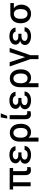

<svg xmlns="http://www.w3.org/2000/svg" viewBox="1965 -2782 1020 4990"><g transform="rotate(-90 2475.0 -287.0)"><path d="M44.7 -456.3V-545.5H604.4V-456.3H523.1V-147Q523.1 -128.9 528.1 -117.5Q533 -106.2 541.2 -99.8Q549.4 -93.4 560.2 -91.1Q571 -88.8 583.1 -88.8Q595.2 -88.8 606.9 -90.7Q618.6 -92.7 625.7 -94.5V-5.3Q612.2 -1.4 592.7 2.7Q573.2 6.7 547.2 6.7Q518.5 6.7 494.9 -1.2Q471.2 -9.2 454.2 -26.8Q437.1 -44.4 427.7 -72.4Q418.3 -100.5 418.3 -141V-456.3H233V0H128.2V-456.3Z M715.9 -148.1Q715.9 -166.5 721.4 -185.4Q726.9 -204.2 739.9 -221.1Q752.8 -237.9 774.3 -251.6Q795.8 -265.3 827.8 -273.8Q798.3 -282.3 778.6 -295.5Q758.9 -308.6 747.2 -324.6Q735.4 -340.6 730.5 -358.1Q725.5 -375.7 725.5 -393.1Q725.5 -431.1 741.8 -460.6Q758.2 -490.1 787.3 -510.7Q816.4 -531.2 856.9 -541.9Q897.4 -552.6 946.4 -552.6Q993.6 -552.6 1032.8 -541.7Q1072.1 -530.9 1101.2 -510.5Q1130.3 -490.1 1148.1 -460.4Q1165.8 -430.8 1169.7 -393.1H1062.5Q1055.4 -427.2 1024.7 -446.4Q994 -465.6 943.9 -465.6Q917.6 -465.6 896.7 -459.9Q875.7 -454.2 861 -443.9Q846.2 -433.6 838.4 -419.7Q830.6 -405.9 830.6 -389.2Q831 -358.3 858.5 -339.7Q886 -321 940.3 -321H1009.6V-239H940.3Q914.4 -239 892.9 -233Q871.4 -226.9 855.8 -215.9Q840.2 -204.9 831.5 -189.5Q822.8 -174 822.8 -155.5Q822.8 -138.5 831.5 -124.3Q840.2 -110.1 856.4 -99.8Q872.5 -89.5 895.8 -83.8Q919 -78.1 947.8 -78.1Q1004.3 -78.1 1034.1 -98Q1063.9 -117.9 1072.4 -158.4H1179.3Q1175.8 -119 1157.1 -87.7Q1138.5 -56.5 1107.8 -34.8Q1077.1 -13.1 1036.2 -1.6Q995.4 9.9 947.4 9.9Q898.1 9.9 855.6 -1.2Q813.2 -12.4 782.1 -33.2Q751.1 -54 733.5 -83.1Q715.9 -112.2 715.9 -148.1Z M1289.1 -282.7Q1289.1 -346.2 1306.1 -394.7Q1323.2 -443.2 1353.5 -475.9Q1383.9 -508.5 1426 -525.4Q1468 -542.3 1518.1 -542.3Q1576.3 -542.3 1620.2 -520.8Q1664.1 -499.3 1693.5 -461.1Q1723 -422.9 1737.7 -371.1Q1752.5 -319.2 1752.5 -258.5V-248.6Q1752.5 -191.8 1737.2 -144.2Q1721.9 -96.6 1693.5 -62.3Q1665.1 -28.1 1624.5 -9.1Q1583.8 9.9 1532.7 9.9Q1484.7 9.9 1450.8 -7.1Q1416.9 -24.1 1392.8 -55.4L1393.8 203.1H1289.1ZM1392 -236.5Q1392.8 -219.8 1395.8 -201.7Q1398.8 -183.6 1405.2 -166.2Q1411.6 -148.8 1421.3 -133.2Q1431.1 -117.5 1445.1 -105.8Q1459.2 -94.1 1477.6 -87.2Q1496.1 -80.3 1519.5 -80.3Q1553.3 -80.3 1577.1 -94.1Q1600.9 -108 1616.1 -131.2Q1631.4 -154.5 1638.5 -185Q1645.6 -215.6 1645.6 -248.6V-258.5Q1645.6 -296.9 1638.3 -331.3Q1631 -365.8 1615.2 -391.9Q1599.4 -418 1575.1 -433.2Q1550.8 -448.5 1516.7 -448.5Q1483 -448.5 1459.2 -433.1Q1435.4 -417.6 1420.5 -393.3Q1405.5 -369 1398.6 -338.8Q1391.7 -308.6 1391.7 -279.1Z M1872.5 -141V-545.5H1977.3L1976.6 -147Q1976.6 -128.9 1981.7 -117.5Q1986.9 -106.2 1995.2 -99.8Q2003.6 -93.4 2014.6 -91.1Q2025.6 -88.8 2037.6 -88.8Q2049.4 -88.8 2061.3 -90.7Q2073.2 -92.7 2079.2 -94.5V-4.6Q2065.7 -0.4 2046.7 3.2Q2027.7 6.7 2002.1 6.7Q1973.4 6.7 1949.6 -1.2Q1925.8 -9.2 1908.7 -26.8Q1891.7 -44.4 1882.1 -72.4Q1872.5 -100.5 1872.5 -141ZM1890.3 -610.1 1919 -777H2024.5L1958.8 -610.1Z M2130.7 -148.1Q2130.7 -166.5 2136.2 -185.4Q2141.7 -204.2 2154.7 -221.1Q2167.6 -237.9 2189.1 -251.6Q2210.6 -265.3 2242.5 -273.8Q2213.1 -282.3 2193.4 -295.5Q2173.7 -308.6 2161.9 -324.6Q2150.2 -340.6 2145.2 -358.1Q2140.3 -375.7 2140.3 -393.1Q2140.3 -431.1 2156.6 -460.6Q2172.9 -490.1 2202.1 -510.7Q2231.2 -531.2 2271.7 -541.9Q2312.1 -552.6 2361.2 -552.6Q2408.4 -552.6 2447.6 -541.7Q2486.9 -530.9 2516 -510.5Q2545.1 -490.1 2562.9 -460.4Q2580.6 -430.8 2584.5 -393.1H2477.3Q2470.2 -427.2 2439.5 -446.4Q2408.7 -465.6 2358.7 -465.6Q2332.4 -465.6 2311.4 -459.9Q2290.5 -454.2 2275.7 -443.9Q2261 -433.6 2253.2 -419.7Q2245.4 -405.9 2245.4 -389.2Q2245.7 -358.3 2273.3 -339.7Q2300.8 -321 2355.1 -321H2424.4V-239H2355.1Q2329.2 -239 2307.7 -233Q2286.2 -226.9 2270.6 -215.9Q2255 -204.9 2246.3 -189.5Q2237.6 -174 2237.6 -155.5Q2237.6 -138.5 2246.3 -124.3Q2255 -110.1 2271.1 -99.8Q2287.3 -89.5 2310.5 -83.8Q2333.8 -78.1 2362.6 -78.1Q2419 -78.1 2448.9 -98Q2478.7 -117.9 2487.2 -158.4H2594.1Q2590.6 -119 2571.9 -87.7Q2553.3 -56.5 2522.5 -34.8Q2491.8 -13.1 2451 -1.6Q2410.2 9.9 2362.2 9.9Q2312.9 9.9 2270.4 -1.2Q2228 -12.4 2196.9 -33.2Q2165.8 -54 2148.3 -83.1Q2130.7 -112.2 2130.7 -148.1Z M2703.8 -282.7Q2703.8 -346.2 2720.9 -394.7Q2737.9 -443.2 2768.3 -475.9Q2798.7 -508.5 2840.7 -525.4Q2882.8 -542.3 2932.9 -542.3Q2991.1 -542.3 3035 -520.8Q3078.8 -499.3 3108.3 -461.1Q3137.8 -422.9 3152.5 -371.1Q3167.3 -319.2 3167.3 -258.5V-248.6Q3167.3 -191.8 3152 -144.2Q3136.7 -96.6 3108.3 -62.3Q3079.9 -28.1 3039.2 -9.1Q2998.6 9.9 2947.4 9.9Q2899.5 9.9 2865.6 -7.1Q2831.7 -24.1 2807.5 -55.4L2808.6 203.1H2703.8ZM2806.8 -236.5Q2807.5 -219.8 2810.5 -201.7Q2813.6 -183.6 2820 -166.2Q2826.3 -148.8 2836.1 -133.2Q2845.9 -117.5 2859.9 -105.8Q2873.9 -94.1 2892.4 -87.2Q2910.9 -80.3 2934.3 -80.3Q2968 -80.3 2991.8 -94.1Q3015.6 -108 3030.9 -131.2Q3046.2 -154.5 3053.3 -185Q3060.4 -215.6 3060.4 -248.6V-258.5Q3060.4 -296.9 3053.1 -331.3Q3045.8 -365.8 3030 -391.9Q3014.2 -418 2989.9 -433.2Q2965.6 -448.5 2931.5 -448.5Q2897.7 -448.5 2873.9 -433.1Q2850.1 -417.6 2835.2 -393.3Q2820.3 -369 2813.4 -338.8Q2806.5 -308.6 2806.5 -279.1Z M3242.9 -545.5H3354.4L3485.4 -143.1L3612.9 -545.5H3724.4L3536.2 -9.2V203.1H3432.5V-9.2Z M3799.7 -148.1Q3799.7 -166.5 3805.2 -185.4Q3810.7 -204.2 3823.7 -221.1Q3836.6 -237.9 3858.1 -251.6Q3879.6 -265.3 3911.6 -273.8Q3882.1 -282.3 3862.4 -295.5Q3842.7 -308.6 3831 -324.6Q3819.2 -340.6 3814.3 -358.1Q3809.3 -375.7 3809.3 -393.1Q3809.3 -431.1 3825.6 -460.6Q3842 -490.1 3871.1 -510.7Q3900.2 -531.2 3940.7 -541.9Q3981.2 -552.6 4030.2 -552.6Q4077.4 -552.6 4116.7 -541.7Q4155.9 -530.9 4185 -510.5Q4214.1 -490.1 4231.9 -460.4Q4249.6 -430.8 4253.6 -393.1H4146.3Q4139.2 -427.2 4108.5 -446.4Q4077.8 -465.6 4027.7 -465.6Q4001.4 -465.6 3980.5 -459.9Q3959.5 -454.2 3944.8 -443.9Q3930 -433.6 3922.2 -419.7Q3914.4 -405.9 3914.4 -389.2Q3914.8 -358.3 3942.3 -339.7Q3969.8 -321 4024.1 -321H4093.4V-239H4024.1Q3998.2 -239 3976.7 -233Q3955.3 -226.9 3939.6 -215.9Q3924 -204.9 3915.3 -189.5Q3906.6 -174 3906.6 -155.5Q3906.6 -138.5 3915.3 -124.3Q3924 -110.1 3940.2 -99.8Q3956.3 -89.5 3979.6 -83.8Q4002.8 -78.1 4031.6 -78.1Q4088.1 -78.1 4117.9 -98Q4147.7 -117.9 4156.2 -158.4H4263.1Q4259.6 -119 4240.9 -87.7Q4222.3 -56.5 4191.6 -34.8Q4160.9 -13.1 4120 -1.6Q4079.2 9.9 4031.2 9.9Q3981.9 9.9 3939.5 -1.2Q3897 -12.4 3865.9 -33.2Q3834.9 -54 3817.3 -83.1Q3799.7 -112.2 3799.7 -148.1Z M4365.4 -269.9Q4365.4 -324.9 4381.7 -372.2Q4398.1 -419.4 4429.2 -454.2Q4460.2 -489 4505.5 -508.7Q4550.8 -528.4 4608.3 -528.4H4890.3V-436.8H4757.8Q4778.8 -421.5 4795.8 -401.5Q4812.9 -381.4 4824.8 -357.4Q4836.6 -333.5 4843.2 -306.1Q4849.8 -278.8 4849.8 -248.6V-238.6Q4849.8 -205.6 4842.5 -174.4Q4835.2 -143.1 4821.4 -115.6Q4807.5 -88.1 4786.9 -65Q4766.3 -41.9 4739.7 -25.2Q4713.1 -8.5 4680.4 0.7Q4647.7 9.9 4609.7 9.9Q4551.8 9.9 4506.4 -10.7Q4460.9 -31.2 4429.5 -67.3Q4398.1 -103.3 4381.7 -152.3Q4365.4 -201.3 4365.4 -258.5ZM4480.8 -258.5Q4480.8 -222.7 4487.9 -190.5Q4495 -158.4 4510.5 -134.2Q4525.9 -110.1 4550.4 -95.9Q4574.9 -81.7 4609.7 -81.7Q4643.1 -81.7 4666.7 -95.9Q4690.3 -110.1 4705.4 -134.2Q4720.5 -158.4 4727.5 -190.5Q4734.4 -222.7 4734.4 -258.5V-269.9Q4734.4 -303.6 4727.5 -333.8Q4720.5 -364 4705.3 -386.9Q4690 -409.8 4666.2 -423.3Q4642.4 -436.8 4608.3 -436.8Q4574.2 -436.8 4550.1 -423.3Q4525.9 -409.8 4510.5 -386.9Q4495 -364 4487.9 -333.8Q4480.8 -303.6 4480.8 -269.9Z"/></g></svg>

Font: Cannonade Med
Style: Regular
Weight: 500
Designer: Rasmus Andersson
Foundry: rsms
Version: Version 3.012;git-f93a4a705